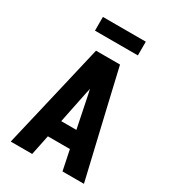

<svg xmlns="http://www.w3.org/2000/svg" viewBox="-220 -1048 1041 1163"><g transform="rotate(30 300.0 -466.5)"><path d="M44 0 159 -490 216 -735H384L441 -490L556 0H406L377 -140H223L194 0ZM353 -260 306 -490Q304 -497 302.5 -504Q301 -511 300 -518Q299 -511 297.5 -504Q296 -497 294 -490L247 -260ZM450 -837H150V-933H450Z"/></g></svg>

Font: Iosevka Custom Heavy Extended
Style: Regular
Weight: 900
Width: 7
Monospace: yes
Designer: Belleve Invis
Foundry: Belleve Invis
Version: Version 11.2.4; ttfautohint (v1.8.4)